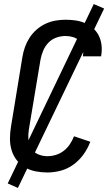

<svg xmlns="http://www.w3.org/2000/svg" viewBox="-20 -840 540 944"><path d="M213 8Q184 8 155.5 2.5Q127 -3 103 -17Q79 -31 62 -53Q45 -75 37 -101.5Q29 -128 29 -157.5Q29 -187 34 -217L90 -559Q94 -584 102.5 -608Q111 -632 125 -654Q139 -676 159.5 -694Q180 -712 203.5 -723Q227 -734 252 -738.5Q277 -743 302 -743Q327 -743 351.5 -739.5Q376 -736 398 -726.5Q420 -717 437.5 -701.5Q455 -686 465.5 -665Q476 -644 479 -619.5Q482 -595 478 -570Q478 -568 477.5 -566.5Q477 -565 477 -563H387Q387 -564 387.5 -565Q388 -566 388 -567Q391 -587 387 -606Q383 -625 370.5 -638.5Q358 -652 339.5 -657.5Q321 -663 302 -663Q279 -663 256.5 -655Q234 -647 217.5 -629.5Q201 -612 192 -590Q183 -568 179 -546L122 -204Q118 -179 119.5 -154.5Q121 -130 133 -110.5Q145 -91 167 -81.5Q189 -72 213 -72Q234 -72 255 -78.5Q276 -85 294 -99Q312 -113 324 -131.5Q336 -150 344 -170L424 -143Q412 -111 391.5 -82Q371 -53 342 -31.5Q313 -10 279.5 -1Q246 8 213 8ZM68 84 18 62 441 -820 492 -798Z"/></svg>

Font: Iosevka SS04 Medium
Style: Italic
Weight: 500
Italic angle: -9°
Monospace: yes
Designer: Belleve Invis
Foundry: Belleve Invis
Version: Version 19.0.0; ttfautohint (v1.8.4)